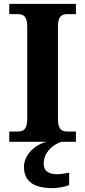

<svg xmlns="http://www.w3.org/2000/svg" viewBox="-20 -734 441 994"><path d="M28 0H222C161 14 104 68 104 130C104 206 156 240 253 240C274 240 317 234 338 224V160C314 165 293 168 275 168C235 168 206 152 206 115C206 52 257 13 299 0H373V-53H331C302 -53 280 -61 280 -118V-596C280 -653 302 -661 331 -661H373V-714H28V-661H70C99 -661 121 -653 121 -596V-118C121 -61 99 -53 70 -53H28Z"/></svg>

Font: Noto Serif Test
Style: Bold
Weight: 700
Version: Version 1.000